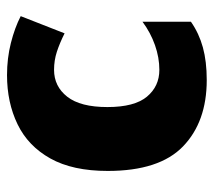

<svg xmlns="http://www.w3.org/2000/svg" viewBox="-51 -548 609 547"><g transform="rotate(-90 253.5 -274.5)"><path d="M299 10Q180 10 110 -57.5Q40 -125 40 -272Q40 -372 75.5 -435.5Q111 -499 173 -529Q235 -559 313 -559Q361 -559 404.5 -548Q448 -537 481 -520L432 -395Q404 -409 379.5 -417Q355 -425 328 -425Q281 -425 251.5 -387.5Q222 -350 222 -273Q222 -196 251.5 -160.5Q281 -125 328 -125Q363 -125 398.5 -137.5Q434 -150 465 -173V-35Q432 -12 392 -1Q352 10 299 10Z"/></g></svg>

Font: Noto Sans Disp ExtBd
Style: Regular
Weight: 800
Designer: Monotype Design Team
Foundry: Monotype Imaging Inc.
Version: Version 2.000;GOOG;noto-source:20170915:90ef993387c0; ttfaut